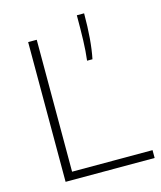

<svg xmlns="http://www.w3.org/2000/svg" viewBox="-119 -895 826 982"><g transform="rotate(-15 294.0 -404.0)"><path d="M105.5 0V-740H151V-41.5H577V0ZM381.5 -808H420Q420 -664 400.5 -570H372Q378 -618 379.8 -675.2Q381.5 -732.5 381.5 -808Z"/></g></svg>

Font: Encode Sans Expanded ExtraLight
Style: Regular
Weight: 275
Width: 7
Designer: Multiple Designers
Foundry: Impallari Type
Version: Version 2.000